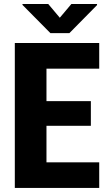

<svg xmlns="http://www.w3.org/2000/svg" viewBox="-20 -922 530 942"><path d="M466.8 -125.5V0H156.7V-125.5ZM208 -710.9V0H52.7V-710.9ZM425.8 -425.8V-304.7H156.7V-425.8ZM466.8 -710.9V-585H156.7V-710.9ZM216.8 -902.3 273.4 -835 330.1 -902.3H456.1V-897L320.3 -759.3H227.5L90.3 -897.9V-902.3Z"/></svg>

Font: Roboto Condensed ExtraBold
Style: Regular
Weight: 800
Designer: Christian Robertson
Foundry: Google
Version: Version 3.008; 2023